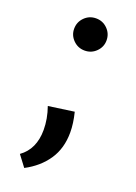

<svg xmlns="http://www.w3.org/2000/svg" viewBox="-135 -580 567 802"><g transform="rotate(20 149.0 -179.0)"><path d="M77 -452Q77 -482 98 -503Q119 -524 149 -524Q179 -524 200 -503Q221 -482 221 -452Q221 -423 200 -402Q179 -381 149 -381Q119 -381 98 -402Q77 -423 77 -452ZM43 117Q102 75 102 -11Q102 -60 84 -111L198 -127Q210 -79 210 -39Q210 32 175.5 83Q141 134 80 166Z"/></g></svg>

Font: Martel Sans SemiBold
Style: Regular
Weight: 600
Designer: Dan Reynolds and Mathieu Réguer
Foundry: Dan Reynolds and Mathieu Réguer
Version: Version 1.002; ttfautohint (v1.1) -l 5 -r 5 -G 72 -x 0 -D la